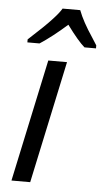

<svg xmlns="http://www.w3.org/2000/svg" viewBox="-54 -801 455 837"><g transform="rotate(5 173.0 -383.0)"><path d="M345.7 -606H295.4Q267.1 -629.9 216.8 -698.2Q152.3 -641.1 98.6 -606H45.4V-619.1Q119.1 -686.5 145 -715.3Q174.8 -747.1 185.5 -766.1H262.7Q281.2 -716.8 325.2 -651.4L345.7 -619.1ZM143.1 -535.2H225.1L110.8 0H28.8Z"/></g></svg>

Font: Open Sans Hebrew
Style: Italic
Weight: 400
Italic angle: -12°
Foundry: Ascender Corporation, Yanek Iontef
Version: Version 2.001;PS 002.001;hotconv 1.0.70;makeotf.lib2.5.58329